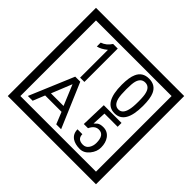

<svg xmlns="http://www.w3.org/2000/svg" viewBox="-230 -1243 1616 1616"><g transform="rotate(45 577.5 -435.0)"><path d="M1103 90H53V-960H1103ZM1028 15V-885H128V15ZM425 -450H374V-781Q328 -743 288 -735V-781Q339 -798 370 -847H425ZM917 -656Q917 -442 791 -442Q664 -442 664 -656Q664 -744 685 -789Q714 -855 791 -855Q868 -855 897 -789Q917 -745 917 -656ZM864 -656Q864 -723 855 -752Q840 -809 791 -809Q742 -809 726 -752Q718 -723 718 -656Q718 -587 726 -553Q742 -488 791 -488Q839 -488 855 -554Q864 -587 864 -656ZM568 -30H510L467 -136H272L229 -30H172L339 -427H399ZM444 -183 368 -366 294 -183ZM915 -160Q916 -111 880.5 -67Q845 -23 796 -23Q741 -23 706 -46Q666 -74 666 -127H724Q724 -67 790 -67Q824 -67 843 -97Q860 -124 860 -159Q860 -253 795 -253Q748 -253 722 -196H672L679 -427H890V-381H733L727 -257Q740 -269 753 -281Q772 -294 807 -294Q859 -294 889 -252Q915 -215 915 -160Z"/></g></svg>

Font: Unicode BMP Fallback SIL
Style: Regular
Weight: 400
Foundry: NRSI, SIL International
Version: Version 5.1 Based on Unicode 5.1